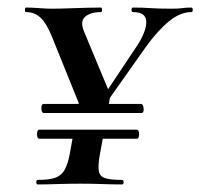

<svg xmlns="http://www.w3.org/2000/svg" viewBox="-20 -488 530 508"><path d="M246 -194 230 -198 344 -369Q368 -407 367 -431.5Q366 -456 332 -456Q328 -456 328 -462Q328 -468 332 -468Q358 -468 378.5 -466.5Q399 -465 434 -465Q452 -465 462.5 -466.5Q473 -468 486 -468Q490 -468 490 -462Q490 -456 486 -456Q457 -456 427 -431.5Q397 -407 366 -364ZM80 0Q76 0 76 -6Q76 -12 80 -12Q111 -12 127 -18Q143 -24 151.5 -39.5Q160 -55 165 -83L174 -133H254L244 -78Q239 -50 241.5 -35.5Q244 -21 258.5 -16.5Q273 -12 303 -12Q307 -12 307 -6Q307 0 303 0Q278 0 251 -1Q224 -2 192 -2Q161 -2 131.5 -1Q102 0 80 0ZM84 -121Q78 -121 78 -133Q78 -145 84 -145H341Q348 -145 348 -133Q348 -121 342 -121ZM96 -189Q90 -189 89.5 -201Q89 -213 96 -213H353Q359 -213 360 -201Q361 -189 354 -189ZM186 -201 190 -228 272 -237 266 -201ZM197 -194 119 -387Q104 -425 88 -440.5Q72 -456 49 -456Q46 -456 46 -462Q46 -468 49 -468Q63 -468 83.5 -466.5Q104 -465 115 -465Q137 -465 163 -466Q189 -467 211.5 -467.5Q234 -468 247 -468Q250 -468 250 -462Q250 -456 247 -456Q219 -456 205 -443.5Q191 -431 203 -403L273 -235Z"/></svg>

Font: Cormorant Garamond Light SemiBold
Style: Italic
Weight: 600
Italic angle: -10°
Version: Version 4.001